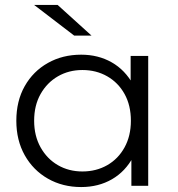

<svg xmlns="http://www.w3.org/2000/svg" viewBox="-20 -751 718 776"><path d="M308 5Q233 5 173.5 -29Q114 -63 80 -123.5Q46 -184 46 -263Q46 -343 80 -403Q114 -463 173.5 -496.5Q233 -530 308 -530Q377 -530 431.5 -499Q486 -468 518.5 -408.5Q551 -349 551 -263Q551 -178 519 -118Q487 -58 432.5 -26.5Q378 5 308 5ZM313 -58Q369 -58 413.5 -83.5Q458 -109 483.5 -155.5Q509 -202 509 -263Q509 -325 483.5 -371Q458 -417 413.5 -442.5Q369 -468 313 -468Q258 -468 214 -442.5Q170 -417 144 -371Q118 -325 118 -263Q118 -202 144 -155.5Q170 -109 214 -83.5Q258 -58 313 -58ZM511 0V-158L518 -264L508 -370V-525H579V0ZM280 -607 118 -731H213L350 -607Z"/></svg>

Font: MOST Montserrat
Style: Regular
Weight: 400
Designer: Julieta Ulanovsky
Foundry: Julieta Ulanovsky
Version: Version 8.000;March 11, 2024;FontCreator 15.0.0.2926 64-bit